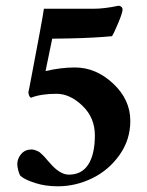

<svg xmlns="http://www.w3.org/2000/svg" viewBox="-20 -651 520 677"><path d="M244.1 -413.1Q318.4 -413.1 378.9 -356.4Q439.5 -299.8 439.5 -224.6Q439.5 -158.2 401.4 -104.5Q363.3 -50.8 305.2 -22.5Q247.1 5.9 183.6 5.9Q140.6 5.9 105 -5.4Q69.3 -16.6 52.7 -30.3Q47.9 -36.1 44.4 -49.8Q41 -63.5 41 -72.3Q41 -91.8 54.7 -107.9Q68.4 -124 91.8 -124Q95.7 -124 99.6 -123Q103.5 -122.1 107.9 -120.1Q112.3 -118.2 115.7 -116.7Q119.1 -115.2 123.5 -110.8Q127.9 -106.4 129.9 -105Q131.8 -103.5 136.7 -98.1Q141.6 -92.8 142.6 -91.3Q143.6 -89.8 148.4 -84.5Q153.3 -79.1 154.3 -78.1Q190.4 -35.2 222.7 -35.2Q268.6 -35.2 291.5 -71.3Q314.5 -107.4 314.5 -173.8Q314.5 -236.3 270.5 -278.3Q226.6 -320.3 179.7 -320.3Q125 -320.3 89.8 -306.6Q85.9 -306.6 83 -313.5Q80.1 -320.3 80.1 -326.2Q81.1 -328.1 92.8 -390.6Q104.5 -453.1 118.2 -525.4Q131.8 -597.7 134.8 -620.1H308.6Q348.6 -620.1 398.4 -630.9Q399.4 -630.9 402.3 -629.9Q405.3 -628.9 405.8 -628.4Q406.2 -627.9 408.2 -626.5Q410.2 -625 411.1 -622.6Q412.1 -620.1 412.1 -617.2Q412.1 -606.4 397.9 -572.3Q383.8 -538.1 375 -523.4Q315.4 -517.6 228.5 -515.6Q197.3 -514.6 164.1 -514.6L140.6 -400.4Q194.3 -413.1 244.1 -413.1Z"/></svg>

Font: Crimson
Style: Bold
Weight: 700
Version: Version 0.8 ; ttfautohint (v1.00) -l 8 -r 50 -G 200 -x 14 -D